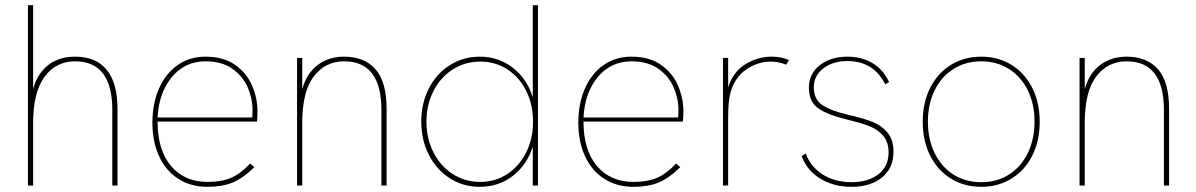

<svg xmlns="http://www.w3.org/2000/svg" viewBox="-20 -717 4621 742"><path d="M88 -697H108V-374Q126 -435 167.5 -466.5Q209 -498 270 -498Q351 -498 392.5 -447Q434 -396 434 -297V0H414V-292Q414 -480 270 -480Q196 -480 152 -420Q108 -360 108 -241V0H88Z M569 -243Q569 -317 594.5 -375Q620 -433 666.5 -465.5Q713 -498 774 -498Q844 -498 889 -466Q934 -434 954.5 -385.5Q975 -337 975 -288Q975 -261 973 -247H589Q589 -137 641 -75.5Q693 -14 782 -14Q836 -14 872.5 -29.5Q909 -45 947 -85L963 -71Q919 -28 879 -11.5Q839 5 782 5Q717 5 669 -26Q621 -57 595 -113Q569 -169 569 -243ZM955 -263 956 -292Q956 -336 937.5 -379Q919 -422 878.5 -451Q838 -480 774 -480Q695 -480 644.5 -419.5Q594 -359 589 -263Z M1128 -493H1148V-373Q1166 -435 1208.5 -466.5Q1251 -498 1310 -498Q1389 -498 1431.5 -449Q1474 -400 1474 -297V0H1454V-292Q1454 -480 1310 -480Q1237 -480 1192.5 -421.5Q1148 -363 1148 -241V0H1128Z M1608 -247Q1608 -318 1637.5 -375.5Q1667 -433 1719 -465.5Q1771 -498 1834 -498Q1907 -498 1962 -455Q2017 -412 2039 -341V-697H2059V0H2039V-150Q2016 -79 1961.5 -37Q1907 5 1834 5Q1770 5 1718.5 -28Q1667 -61 1637.5 -118.5Q1608 -176 1608 -247ZM2040 -247Q2040 -313 2013.5 -366Q1987 -419 1940.5 -449Q1894 -479 1836 -479Q1777 -479 1729.5 -448.5Q1682 -418 1655 -365Q1628 -312 1628 -247Q1628 -182 1655 -128.5Q1682 -75 1729.5 -44.5Q1777 -14 1836 -14Q1894 -14 1940.5 -44.5Q1987 -75 2013.5 -128Q2040 -181 2040 -247Z M2215 -243Q2215 -317 2240.5 -375Q2266 -433 2312.5 -465.5Q2359 -498 2420 -498Q2490 -498 2535 -466Q2580 -434 2600.5 -385.5Q2621 -337 2621 -288Q2621 -261 2619 -247H2235Q2235 -137 2287 -75.5Q2339 -14 2428 -14Q2482 -14 2518.5 -29.5Q2555 -45 2593 -85L2609 -71Q2565 -28 2525 -11.5Q2485 5 2428 5Q2363 5 2315 -26Q2267 -57 2241 -113Q2215 -169 2215 -243ZM2601 -263 2602 -292Q2602 -336 2583.5 -379Q2565 -422 2524.5 -451Q2484 -480 2420 -480Q2341 -480 2290.5 -419.5Q2240 -359 2235 -263Z M2774 -493H2794V-379Q2813 -440 2861 -469Q2909 -498 2961 -498Q3000 -498 3029 -485L3018 -467Q2989 -479 2958 -479Q2909 -479 2864.5 -449Q2820 -419 2803 -359Q2794 -328 2794 -260V0H2774Z M3078 -114 3094 -124Q3112 -73 3159 -43Q3206 -13 3271 -13Q3335 -13 3374.5 -43.5Q3414 -74 3414 -128Q3414 -169 3392 -193.5Q3370 -218 3338.5 -230Q3307 -242 3254 -255Q3181 -272 3143.5 -297.5Q3106 -323 3106 -379Q3106 -431 3147.5 -464.5Q3189 -498 3255 -498Q3309 -498 3351 -473.5Q3393 -449 3416 -400L3401 -391Q3356 -481 3255 -481Q3198 -481 3161.5 -452.5Q3125 -424 3125 -380Q3125 -333 3158 -311Q3191 -289 3259 -273Q3317 -260 3352 -246Q3387 -232 3410 -204.5Q3433 -177 3433 -130Q3433 -68 3389 -31.5Q3345 5 3271 5Q3201 5 3149.5 -27Q3098 -59 3078 -114Z M3546 -247Q3546 -320 3574.5 -377Q3603 -434 3654.5 -466Q3706 -498 3772 -498Q3838 -498 3889.5 -466Q3941 -434 3969.5 -377Q3998 -320 3998 -247Q3998 -173 3969.5 -116Q3941 -59 3889.5 -27Q3838 5 3772 5Q3706 5 3654.5 -27Q3603 -59 3574.5 -116Q3546 -173 3546 -247ZM3978 -247Q3978 -315 3952 -368Q3926 -421 3879 -450.5Q3832 -480 3772 -480Q3712 -480 3665 -450.5Q3618 -421 3592 -368Q3566 -315 3566 -247Q3566 -179 3592 -125.5Q3618 -72 3664.5 -42.5Q3711 -13 3772 -13Q3833 -13 3879.5 -42.5Q3926 -72 3952 -125.5Q3978 -179 3978 -247Z M4152 -493H4172V-373Q4190 -435 4232.5 -466.5Q4275 -498 4334 -498Q4413 -498 4455.5 -449Q4498 -400 4498 -297V0H4478V-292Q4478 -480 4334 -480Q4261 -480 4216.5 -421.5Q4172 -363 4172 -241V0H4152Z"/></svg>

Font: Hanken Grotesk Thin
Style: Regular
Weight: 100
Designer: Alfredo Marco Pradil
Foundry: Hanken Design Co.
Version: Version 3.014